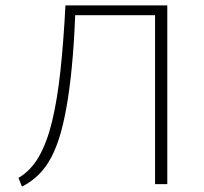

<svg xmlns="http://www.w3.org/2000/svg" viewBox="-20 -678 753 707"><path d="M61 9 48 -23Q93 -49 123 -101Q153 -153 172 -232Q191 -311 202.5 -417Q214 -523 221 -658H258Q255 -556 248 -471Q241 -386 230.5 -317.5Q220 -249 205.5 -195.5Q191 -142 170.5 -102Q150 -62 122.5 -35Q95 -8 61 9ZM551 0V-658H596V0ZM239 -622V-658H574V-622Z"/></svg>

Font: Ysabeau Office ExtraLight
Style: Regular
Weight: 250
Designer: Christian Thalmann (Catharsis Fonts)
Version: Version 2.001;gftools[0.9.30]; featfreeze: tnum,lnum,ss02